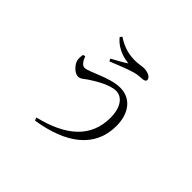

<svg xmlns="http://www.w3.org/2000/svg" viewBox="-190 -1062 1380 1380"><g transform="rotate(45 500.0 -372.5)"><path d="M225 -514C222 -487 219 -467 229 -445C240 -418 277 -379 310 -379C335 -379 353 -399 375 -414C413 -439 509 -501 576 -501C638 -501 685 -442 685 -335C685 -137 550 -19 307 40L315 63C585 21 757 -102 757 -323C757 -456 687 -538 582 -538C475 -538 344 -457 300 -457C277 -457 259 -479 243 -520ZM499 -702C471 -683 425 -658 383 -635L392 -616C441 -636 524 -670 574 -684C602 -692 630 -693 646 -694C668 -695 680 -702 680 -715C680 -742 638 -758 602 -758C586 -758 551 -750 522 -750C465 -750 404 -760 333 -808L321 -792C383 -716 467 -707 499 -702Z"/></g></svg>

Font: Noto Serif CJK JP
Style: Regular
Weight: 400
Designer: Ryoko NISHIZUKA 西塚涼子 (kana & ideographs); Frank Grießhammer (Latin, Greek & Cyrillic); Wenlong ZHANG 张文龙 (bopomofo); San
Foundry: Adobe Systems Incorporated
Version: Version 1.000;PS 1;hotconv 16.6.53;makeotf.lib2.5.65590